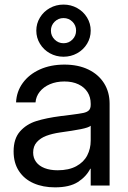

<svg xmlns="http://www.w3.org/2000/svg" viewBox="-20 -806 558 834"><path d="M39.1 -148.4Q39.1 -203.6 66.9 -235.1Q94.7 -266.6 137.5 -280Q180.2 -293.5 244.1 -301.8Q265.6 -304.7 287.1 -307.1Q325.7 -312 341.8 -315.4Q357.9 -318.8 366 -326.7Q374 -334.5 374 -350.6V-355.5Q374 -383.8 360.4 -405.5Q346.7 -427.2 320.8 -439.7Q294.9 -452.1 259.8 -452.1Q224.6 -452.1 196.8 -440.2Q168.9 -428.2 152.6 -407.5Q136.2 -386.7 134.3 -361.3H49.8Q51.8 -408.2 78.9 -445.6Q106 -482.9 152.8 -504.2Q199.7 -525.4 259.8 -525.4Q319.3 -525.4 363.5 -504.2Q407.7 -482.9 431.9 -444.6Q456.1 -406.2 456.1 -355.5V0H374V-73.2H372.1Q354.5 -38.6 318.4 -15.4Q282.2 7.8 218.8 7.8Q166.5 7.8 126 -10Q85.4 -27.8 62.3 -63Q39.1 -98.1 39.1 -148.4ZM374 -195.3V-259.8Q365.7 -252 331.5 -245.1Q297.4 -238.3 240.2 -230.5Q207 -225.6 181.4 -216.1Q155.8 -206.5 139.9 -188.7Q124 -170.9 124 -143.6Q124 -119.6 137 -102.3Q149.9 -85 173.8 -75.7Q197.8 -66.4 230.5 -66.4Q278.8 -66.4 311.3 -84Q343.8 -101.6 358.9 -130.9Q374 -160.2 374 -195.3ZM137.7 -672.9Q137.7 -703.8 153.6 -729.8Q169.4 -755.9 196.5 -771Q223.6 -786.1 255.9 -786.1Q288.1 -786.1 315.2 -771Q342.3 -755.9 358.2 -729.8Q374 -703.8 374 -672.9Q374 -641.9 358.2 -615.9Q342.3 -589.8 315.2 -574.7Q288.1 -559.6 255.9 -559.6Q223.6 -559.6 196.5 -574.7Q169.4 -589.8 153.6 -615.9Q137.7 -641.9 137.7 -672.9ZM310.5 -673.2Q310.5 -696 294.6 -711.7Q278.7 -727.5 255.9 -727.5Q233.4 -727.5 217.3 -711.7Q201.2 -695.8 201.2 -672.9Q201.2 -650.4 217.3 -634.3Q233.4 -618.2 256.1 -618.2Q278.9 -618.2 294.7 -634.3Q310.5 -650.4 310.5 -673.2Z"/></svg>

Font: Intratopia Thin
Style: Regular
Weight: 100
Designer: Rasmus Andersson
Foundry: rsms
Version: Version 3.000;Glyphs 3.2.3 (3260)